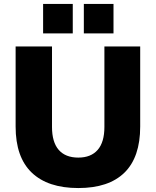

<svg xmlns="http://www.w3.org/2000/svg" viewBox="-20 -940 788 971"><path d="M376 11Q222 11 140.5 -67Q59 -145 59 -300V-705H243V-298Q243 -221 277 -182Q311 -143 376 -143Q440 -143 474 -182Q508 -221 508 -298V-705H689V-300Q689 -145 609.5 -67Q530 11 376 11ZM404 -771V-920H554V-771ZM198 -771V-920H348V-771Z"/></svg>

Font: Nunito Sans 12pt ExtraLight Black
Style: Regular
Weight: 900
Version: Version 3.101;gftools[0.9.27]